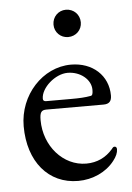

<svg xmlns="http://www.w3.org/2000/svg" viewBox="-48 -654 487 707"><g transform="rotate(-5 195.0 -301.0)"><path d="M222 -516C251 -516 273 -538 273 -566C273 -595 251 -617 222 -617C194 -617 172 -595 172 -566C172 -538 194 -516 222 -516ZM213 15C266 15 317 -8 347 -47C359 -62 365 -76 365 -89C365 -95 362 -99 357 -99C353 -99 351 -98 346 -91C321 -62 288 -46 248 -46C163 -46 94 -124 94 -220C94 -249 100 -257 119 -257H330C351 -257 360 -267 360 -288C360 -362 303 -414 223 -414C118 -414 30 -318 30 -203C30 -72 103 15 213 15ZM121 -288C113 -288 109 -291 109 -298C109 -338 162 -385 208 -385C255 -385 294 -353 294 -315C294 -301 292 -294 286 -293C264 -289 244 -288 212 -288Z"/></g></svg>

Font: EB Garamond
Style: Regular
Weight: 400
Designer: Georg Duffner and Octavio Pardo
Foundry: Georg Duffner
Version: Version 1.000;PS 001.000;hotconv 1.0.88;makeotf.lib2.5.64775